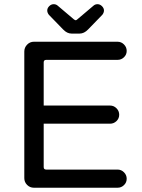

<svg xmlns="http://www.w3.org/2000/svg" viewBox="-20 -878 663 899"><path d="M275.4 -740.2 209 -808.6Q201.2 -818.4 201.2 -829.1Q201.2 -839.8 210.4 -849.1Q219.7 -858.4 231.4 -858.4Q242.2 -858.4 250 -851.6L326.2 -787.1Q332 -783.2 334 -783.2Q337.9 -783.2 341.8 -787.1L418 -851.6Q425.8 -858.4 436.5 -858.4Q448.2 -858.4 457.5 -849.1Q466.8 -839.8 466.8 -829.1Q466.8 -818.4 459 -808.6L392.6 -740.2Q374 -720.7 352.5 -720.7H315.4Q293.9 -720.7 275.4 -740.2ZM93.8 -43.9V-636.7Q93.8 -655.3 106.9 -668.9Q120.1 -682.6 138.7 -682.6H530.3Q547.9 -682.6 560.5 -669.9Q573.2 -657.2 573.2 -639.6Q573.2 -622.1 560.5 -609.9Q547.9 -597.7 530.3 -597.7H196.3Q184.6 -597.7 184.6 -585.9V-383.8H495.1Q512.7 -383.8 525.4 -371.1Q538.1 -358.4 538.1 -340.8Q538.1 -323.2 525.4 -311Q512.7 -298.8 495.1 -298.8H184.6V-95.7Q184.6 -84 196.3 -84H530.3Q547.9 -84 560.5 -71.3Q573.2 -58.6 573.2 -41Q573.2 -23.4 560.5 -11.2Q547.9 1 530.3 1H138.7Q120.1 1 106.9 -12.2Q93.8 -25.4 93.8 -43.9Z"/></svg>

Font: jf-openhuninn-1.0
Style: Regular
Weight: 400
Designer: [Kosugi Maru]
      Designed by Motoya company      

      [Varela Round]
      Joe Prince(Latin component); Avraham Co
Foundry: justfont CO.,LTD.
Version: 1.0